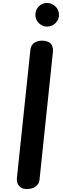

<svg xmlns="http://www.w3.org/2000/svg" viewBox="-20 -1279 424 1299"><path d="M160.5 0Q125.5 0 108.2 -21.8Q91 -43.5 94.5 -75.5L185.5 -940.5Q189 -973.5 211 -988.8Q233 -1004 267 -1004Q286.5 -1004 304 -997Q321.5 -990 331.2 -972.2Q341 -954.5 337.5 -922L247 -60Q244.5 -35.5 222 -17.8Q199.5 0 160.5 0ZM298 -1099Q266.5 -1099 243 -1122.2Q219.5 -1145.5 219.5 -1179Q219.5 -1211.5 242 -1235.2Q264.5 -1259 298 -1259Q329.5 -1259 354.2 -1236.2Q379 -1213.5 379 -1179Q379 -1145.5 355.2 -1122.2Q331.5 -1099 298 -1099Z"/></svg>

Font: Edu NSW ACT Hand Pre
Style: Regular
Weight: 400
Designer: Tina and Corey Anderson, Eben Sorkin, Mirko Velimirovic
Foundry: Sorkin Type Co.
Version: Version 2.000